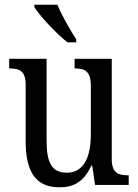

<svg xmlns="http://www.w3.org/2000/svg" viewBox="-20 -786 588 816"><path d="M267 -606H304V-619C279 -657 242 -721 224 -766H126V-756C147 -721 220 -642 267 -606ZM232 10C290 10 335 -10 368 -82H372L384 0H527V-41H523C486 -41 455 -49 455 -109V-536H297V-495H300C337 -495 366 -486 366 -422V-215C366 -118 336 -52 264 -52C197 -52 178 -99 178 -189V-536H19V-495H23C60 -495 89 -486 89 -427V-186C89 -48 138 10 232 10Z"/></svg>

Font: Noto Serif Tamil Condensed
Style: Italic
Weight: 400
Width: 3
Italic angle: -12°
Designer: Indian Type Foundry, Tom Grace, and the Monotype Design Team
Foundry: Monotype Imaging Inc.
Version: Version 2.003